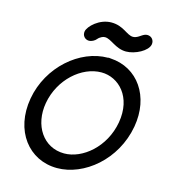

<svg xmlns="http://www.w3.org/2000/svg" viewBox="-118 -901 903 1002"><g transform="rotate(15 334.0 -400.0)"><path d="M236.8 -723.4C232.8 -700.7 248.5 -681.6 271.3 -681.6C284 -681.6 301.9 -690.7 310.2 -701.6C315 -707.9 323.2 -713.4 330.2 -717C336.2 -720.1 342 -721.4 347.8 -721.4C381.4 -721.4 414.5 -677.3 472 -677.3C520.9 -677.3 586.5 -711.5 593 -747.9C597 -770.7 581.2 -789.8 558.5 -789.8C536.8 -789.8 524.1 -771.2 502 -763.4C497 -761.6 492.2 -760.8 487.5 -760.8C453.1 -760.8 427.5 -804.3 360.2 -804.3C295.6 -804.3 241.7 -751.2 236.8 -723.4ZM54.9 -312C23 -131.2 128.6 3.4 281.7 3.4C426.6 3.4 583.2 -122.9 616.3 -310.7C646 -479.5 553.3 -613.4 404.1 -621.8H403.2C401.4 -621.8 398.8 -622.7 397 -622.7H392.5C391.6 -622.7 391.4 -621.8 390.5 -621.8C239.5 -621.8 86.3 -490.3 54.9 -312ZM532.4 -310.1C508 -172 396.5 -80 297.9 -80C184.6 -80 116.2 -185.1 138.1 -309.5C161.5 -442.2 271 -539.1 377.8 -539.1C471.2 -539.1 557.7 -453.6 532.4 -310.1Z"/></g></svg>

Font: TudorRose
Style: Oblique
Weight: 500
Italic angle: 10°
Version: Version 001.000